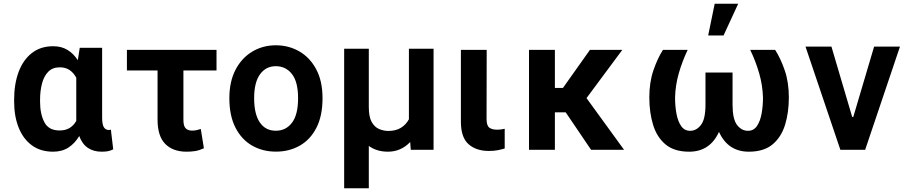

<svg xmlns="http://www.w3.org/2000/svg" viewBox="-20 -792 4799 1015"><path d="M54.7 -254.6V-264.6Q54.7 -347.7 78.3 -411.4Q101.9 -475.1 148.1 -511.4Q194.2 -547.6 261.4 -547.6Q304.7 -547.6 336.8 -528.1Q369 -508.5 391.3 -473.7L401.6 -539.4H519.9V-171.2Q519.9 -133.2 529.3 -119Q538.7 -104.8 555 -104.8Q562.5 -104.8 566.1 -106.9L578.5 -2.5Q562.5 5.7 547.9 7.8Q533.4 9.9 516.7 9.9Q474.8 9.9 444.8 -10.1Q414.8 -30.2 398.8 -72.8Q375.7 -34.1 342 -12.1Q308.2 9.9 260.7 9.9Q193.9 9.9 148.1 -24Q102.3 -57.9 78.5 -117.7Q54.7 -177.6 54.7 -254.6ZM191.8 -264.6V-254.6Q191.8 -189.6 214.5 -146Q237.2 -102.3 294.7 -102.3Q326.7 -102.3 348.2 -115.6Q369.7 -128.9 383.2 -152.7V-381Q369.7 -406.6 348.4 -421.3Q327.1 -436.1 296.2 -436.1Q257.8 -436.1 234.9 -412.6Q212 -389.2 201.9 -350.1Q191.8 -311.1 191.8 -264.6Z M1124.6 -528.4V-419.4H949.6V-158Q949.6 -125.7 961.6 -113.6Q973.7 -101.6 994.7 -101.6Q1010.3 -101.6 1020.4 -104.2Q1030.5 -106.9 1041.5 -110.1L1057.9 -8.2Q1034.1 2.8 1013 6.4Q991.8 9.9 966.3 9.9Q894.2 9.9 853.5 -31.2Q812.9 -72.4 812.9 -159.4V-419.4H650.9V-528.4Z M1438.6 9.6Q1368.3 9.6 1312.5 -22.5Q1256.7 -54.7 1224.6 -117.5Q1192.5 -180.4 1192.5 -272.7Q1192.5 -361.2 1225.3 -423.7Q1258.2 -486.2 1313.9 -519.4Q1369.7 -552.6 1437.9 -552.6Q1506.4 -552.6 1562.5 -520.2Q1618.6 -487.9 1651.8 -425.4Q1685 -362.9 1685 -272.7Q1685 -179.3 1652.7 -116.5Q1620.4 -53.6 1564.6 -22Q1508.9 9.6 1438.6 9.6ZM1437.9 -100.9Q1491.8 -100.9 1523.8 -143.5Q1555.8 -186.1 1555.8 -272.7Q1555.8 -359.4 1523.3 -400.7Q1490.8 -442.1 1437.9 -442.1Q1385.7 -442.1 1354.6 -399.3Q1323.5 -356.5 1323.5 -272.7Q1323.5 -188.9 1353.5 -144.9Q1383.5 -100.9 1437.9 -100.9Z M1799.4 -534.4H1929.7V-225.9Q1929.7 -174 1945.1 -146.8Q1960.6 -119.7 1984.6 -109.7Q2008.5 -99.8 2033.4 -99.8Q2072.4 -99.8 2099.6 -116.5Q2126.8 -133.2 2141.7 -161.6V-534.4H2272V0H2151.6L2148.4 -41.2Q2125.7 -17 2096.1 -3.6Q2066.4 9.9 2030.5 9.9Q2002.1 9.9 1976.6 2.5Q1951 -5 1929.7 -20.6V203.1H1799.4Z M2416.5 -528.4H2552.9L2552.2 -162.6Q2552.2 -128.6 2566.4 -117.5Q2580.6 -106.5 2606.9 -106.5Q2619.7 -106.5 2630.3 -108Q2641 -109.4 2648.1 -111.2V-7.1Q2631.4 -1.8 2611 2.1Q2590.6 6 2564.3 6Q2497.5 6 2457 -29.7Q2416.5 -65.3 2416.5 -148.8Z M3104.8 0 2970.5 -198.2H2913.4V0H2776.6V-528.4H2913.4V-327.1H2956L3098.7 -528.4H3269.9L3080.6 -273.4L3279.1 0Z M3484.7 -528.4H3615.4Q3586.6 -467.7 3568.5 -404.8Q3550.4 -342 3548.7 -277Q3548.7 -231.2 3556.1 -190.9Q3563.6 -150.6 3581 -125.5Q3598.4 -100.5 3628.2 -100.5Q3661.9 -100.5 3685.7 -131.6Q3709.5 -162.6 3709.5 -239.3V-408.7H3852.6V-239.3Q3852.6 -162.6 3876.2 -131.6Q3899.9 -100.5 3934.3 -100.5Q3964.1 -100.5 3981.4 -125.5Q3998.6 -150.6 4006 -190.7Q4013.5 -230.8 4013.5 -277Q4011.4 -342 3993.3 -404.8Q3975.1 -467.7 3946 -528.4H4077.8Q4106.5 -483.7 4128.4 -420.3Q4150.2 -356.9 4150.2 -277Q4150.2 -197.4 4130.3 -132.5Q4110.4 -67.5 4064.3 -28.8Q4018.1 9.9 3938.6 9.9Q3828.5 9.9 3780.9 -94.8Q3733.3 9.9 3623.2 9.9Q3544 9.9 3498 -28.8Q3452.1 -67.5 3432.4 -132.5Q3412.6 -197.4 3412.6 -277Q3412.6 -356.9 3434.3 -420.3Q3456 -483.7 3484.7 -528.4ZM3723.7 -604.4 3758.2 -772.4H3882.5L3805 -604.4Z M4737.6 -545.5 4553.6 0H4422.6L4238.3 -545.5H4375.4L4485.1 -173.7H4490.8L4600.9 -545.5Z"/></svg>

Font: Interface
Style: Bold
Weight: 700
Designer: Rasmus Andersson
Foundry: rsms
Version: Version 1.8